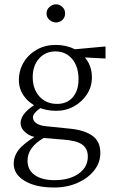

<svg xmlns="http://www.w3.org/2000/svg" viewBox="-20 -625 515 868"><path d="M224.6 222.7Q141.6 222.7 91.8 192.9Q42 163.1 42 115.2Q42 81.1 64.5 52.2Q86.9 23.4 144.5 -11.7L178.7 -2Q142.6 18.6 123.5 44.4Q104.5 70.3 104.5 101.6Q104.5 143.6 137.2 166.5Q169.9 189.5 226.6 189.5Q293.9 189.5 335.4 160.2Q377 130.9 377 83Q377 45.9 350.6 27.8Q324.2 9.8 263.7 5.9L168 -2L150.4 -4.9Q121.1 -4.9 97.2 -24.4Q73.2 -43.9 73.2 -69.3Q73.2 -93.8 95.7 -118.2Q118.2 -142.6 159.2 -164.1L170.9 -142.6Q148.4 -127 138.7 -115.7Q128.9 -104.5 128.9 -94.7Q128.9 -79.1 143.6 -68.4Q158.2 -57.6 184.6 -54.7L299.8 -43Q363.3 -36.1 398.4 -10.7Q433.6 14.6 433.6 66.4Q433.6 110.4 405.8 145.5Q377.9 180.7 330.6 201.7Q283.2 222.7 224.6 222.7ZM234.4 -124Q186.5 -124 147.9 -142.1Q109.4 -160.2 87.4 -191.9Q65.4 -223.6 65.4 -262.7Q65.4 -307.6 87.4 -343.8Q109.4 -379.9 147 -400.9Q184.6 -421.9 231.4 -421.9Q279.3 -421.9 315.9 -403.3Q352.5 -384.8 374 -351.6Q395.5 -318.4 395.5 -275.4Q395.5 -233.4 373.5 -199.2Q351.6 -165 314.9 -144.5Q278.3 -124 234.4 -124ZM238.3 -155.3Q283.2 -155.3 309.1 -185.5Q335 -215.8 335 -266.6Q335 -324.2 306.2 -358.4Q277.3 -392.6 230.5 -392.6Q185.5 -392.6 156.7 -360.4Q127.9 -328.1 127.9 -276.4Q127.9 -222.7 158.2 -189Q188.5 -155.3 238.3 -155.3ZM457 -360.4 347.7 -366.2 308.6 -401.4 457 -415ZM233.4 -523.4Q217.8 -523.4 204.1 -534.7Q190.4 -545.9 190.4 -564.5Q190.4 -582 204.1 -593.8Q217.8 -605.5 233.4 -605.5Q249 -605.5 261.7 -593.8Q274.4 -582 274.4 -564.5Q274.4 -545.9 261.7 -534.7Q249 -523.4 233.4 -523.4Z"/></svg>

Font: Crimson Pro ExtraLight
Style: Regular
Weight: 250
Designer: Jacques Le Bailly
Foundry: Baron von Fonthausen
Version: Version 1.003